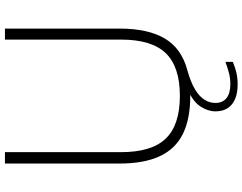

<svg xmlns="http://www.w3.org/2000/svg" viewBox="-122 -658 980 776"><g transform="rotate(-90 368.0 -270.0)"><path d="M416.5 200.5Q362.5 200.5 334.2 177.2Q306 154 306 111Q306 80.5 325 51Q344 21.5 390 0.5L392 9H368.5Q275 9 214.5 -21Q154 -51 124.5 -114.5Q95 -178 95 -277.5V-740H141V-271.5Q141 -147 196 -90Q251 -33 368.5 -33Q486 -33 541 -90Q596 -147 596 -271.5V-740H640.5V-277.5Q640.5 -162 600.5 -94.2Q560.5 -26.5 473 -3Q424 10.5 394.8 28.2Q365.5 46 352.8 66.8Q340 87.5 340 110.5Q340 140 359.5 155.5Q379 171 417 171Q438 171 458.5 166Q479 161 506 151V181Q484 190.5 461.8 195.5Q439.5 200.5 416.5 200.5Z"/></g></svg>

Font: Encode Sans SC SemiExpanded ExtraLight
Style: Regular
Weight: 250
Width: 6
Designer: Multiple Designers
Foundry: Impallari Type
Version: Version 3.002